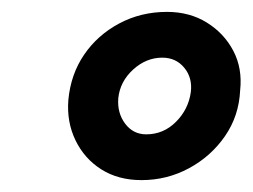

<svg xmlns="http://www.w3.org/2000/svg" viewBox="-20 -732 425 323"><path d="M218 -429Q179 -429 150.5 -447Q122 -465 107 -496Q92 -527 95 -564Q99 -607 121.5 -640Q144 -673 180.5 -692.5Q217 -712 261 -712Q299 -712 328 -694Q357 -676 372.5 -646.5Q388 -617 384 -580Q382 -537 358.5 -503Q335 -469 298 -449Q261 -429 218 -429ZM226 -506Q255 -506 276 -527Q297 -548 301 -577Q304 -601 290 -618Q276 -635 253 -635Q226 -635 204 -615Q182 -595 179 -567Q177 -542 190.5 -524Q204 -506 226 -506Z"/></svg>

Font: Figtree Light SemiBold
Style: Italic
Weight: 600
Italic angle: -9.5°
Version: Version 2.001;gftools[0.9.30]